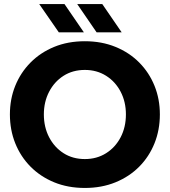

<svg xmlns="http://www.w3.org/2000/svg" viewBox="-20 -917 839 950"><path d="M400 13Q316 13 248 -15Q180 -43 131 -92.5Q82 -142 55.5 -208Q29 -274 29 -351Q29 -427 55.5 -492.5Q82 -558 131 -607.5Q180 -657 248 -685Q316 -713 400 -713Q483 -713 551.5 -685Q620 -657 669 -607.5Q718 -558 744.5 -492.5Q771 -427 771 -351Q771 -274 744.5 -208Q718 -142 669 -92.5Q620 -43 551.5 -15Q483 13 400 13ZM400 -130Q459 -130 505 -159Q551 -188 577 -238Q603 -288 603 -351Q603 -413 577 -463Q551 -513 505 -542Q459 -571 400 -571Q340 -571 294.5 -542Q249 -513 223 -463Q197 -413 197 -351Q197 -288 223 -238Q249 -188 294.5 -159Q340 -130 400 -130ZM458 -757 362 -897H486L582 -757ZM271 -757 174 -897H299L395 -757Z"/></svg>

Font: MuseoModerno
Style: Bold
Weight: 700
Designer: Pablo Cosgaya, Héctor Gatti, Marcela Romero, and the Authors of The MuseoModerno Project.
Foundry: Omnibus-Type Team
Version: Version 1.001